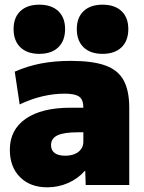

<svg xmlns="http://www.w3.org/2000/svg" viewBox="-20 -790 615 820"><path d="M182 10Q109 10 65.5 -33.5Q22 -77 22 -150Q22 -236 90 -283Q158 -330 282 -330H336Q336 -364 318.5 -377Q301 -390 256 -390Q209 -390 160.5 -378.5Q112 -367 64 -344L43 -484Q98 -508 155.5 -519Q213 -530 283 -530Q375 -530 429.5 -510.5Q484 -491 508 -447Q532 -403 532 -330V0H346L344 -60H342Q313 -27 271 -8.5Q229 10 182 10ZM258 -125Q282 -125 299.5 -132.5Q317 -140 326.5 -153.5Q336 -167 336 -185V-225H312Q253 -225 225.5 -212Q198 -199 198 -170Q198 -148 213.5 -136.5Q229 -125 258 -125ZM148 -560Q96 -560 67 -588Q38 -616 38 -666Q38 -715 67 -742.5Q96 -770 148 -770Q200 -770 229 -742.5Q258 -715 258 -666Q258 -616 229 -588Q200 -560 148 -560ZM418 -560Q366 -560 337 -588Q308 -616 308 -666Q308 -715 337 -742.5Q366 -770 418 -770Q470 -770 499 -742.5Q528 -715 528 -666Q528 -616 499 -588Q470 -560 418 -560Z"/></svg>

Font: M PLUS 2 Thin Black
Style: Regular
Weight: 900
Version: Version 1.001